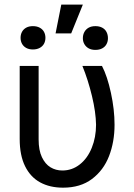

<svg xmlns="http://www.w3.org/2000/svg" viewBox="-20 -823 596 852"><path d="M151.4 -530.3V-204.1Q151.4 -156.2 166 -125.5Q180.7 -94.7 204.1 -80.6Q227.5 -66.4 256.8 -66.4Q299.8 -66.4 334 -93.3Q368.2 -120.1 387.2 -167Q406.2 -213.9 406.2 -269.5Q405.3 -325.2 388.2 -396.5Q371.1 -467.8 345.7 -530.3H432.6Q456.1 -485.4 472.2 -411.1Q488.3 -336.9 488.3 -269.5Q488.3 -193.4 463.9 -130.4Q439.5 -67.4 388.2 -28.8Q336.9 9.8 259.8 9.8Q201.2 9.8 158.2 -13.7Q115.2 -37.1 91.3 -85.4Q67.4 -133.8 67.4 -206.1V-530.3ZM252 -802.7H347.7L295.9 -674.8H226.6ZM126 -707Q143.6 -707 156.2 -700.2Q168.9 -693.4 175.3 -681.6Q181.6 -669.9 181.6 -655.3Q181.6 -640.6 175.3 -628.9Q168.9 -617.2 156.2 -610.4Q143.6 -603.5 126 -603.5Q108.4 -603.5 96.2 -610.4Q84 -617.2 77.6 -628.9Q71.3 -640.6 71.3 -655.3Q71.3 -669.9 77.6 -681.6Q84 -693.4 96.2 -700.2Q108.4 -707 126 -707ZM403.3 -707Q420.9 -707 433.6 -700.2Q446.3 -693.4 452.6 -681.2Q459 -668.9 459 -653.3Q459 -638.7 452.6 -627Q446.3 -615.2 433.6 -608.4Q420.9 -601.6 403.3 -601.6Q385.7 -601.6 373.5 -608.4Q361.3 -615.2 354.5 -627Q347.7 -638.7 347.7 -653.3Q347.7 -668.9 354.5 -681.2Q361.3 -693.4 373.5 -700.2Q385.7 -707 403.3 -707Z"/></svg>

Font: Pretendard JP Variable
Style: Regular
Weight: 400
Designer: Base glyphs from Inter by Rasmus Andersson; Hangul glyphs from Noto Sans CJK(Source Han Sans) by Jang Soo-young and Kang
Foundry: Kil Hyung-jin
Version: Version 1.307;Glyphs 3.2 (3192)